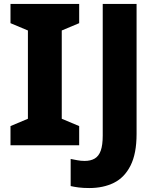

<svg xmlns="http://www.w3.org/2000/svg" viewBox="-20 -734 793 970"><path d="M380 0H33V-97L121 -134V-580L33 -617V-714H380V-617L292 -580V-134L380 -97ZM431 216Q400 216 377 213Q354 210 337 206V69Q353 72 370.5 75.5Q388 79 408 79Q438 79 458.5 67Q479 55 489 27Q499 -1 499 -49V-714H670V-57Q670 42 639.5 102.5Q609 163 555.5 189.5Q502 216 431 216Z"/></svg>

Font: Noto Sans Thai ExtraBold
Style: Regular
Weight: 800
Version: Version 2.001